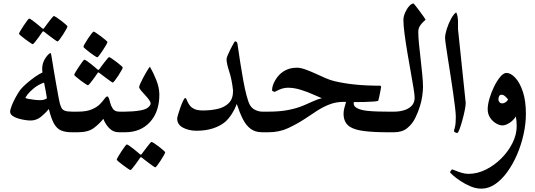

<svg xmlns="http://www.w3.org/2000/svg" viewBox="-20 -764 3092 1109"><path d="M458 -59.6Q458 -49.3 455.8 -35.4Q453.6 -21.5 445.8 -10.7Q438 0 420.9 0H396Q357.4 0 332.5 -10.7Q307.6 -21.5 291.5 -50.5Q275.4 -79.6 262.2 -134.3Q244.6 -112.8 217.8 -90.3Q190.9 -67.9 156.2 -67.9Q144 -67.9 124.5 -70.8Q105 -73.7 85.2 -79.6Q65.4 -85.4 52 -95.2Q38.6 -105 38.6 -119.1Q38.6 -130.4 47.4 -153.1Q56.2 -175.8 69.8 -200.9Q83.5 -226.1 97.2 -245.1Q110.4 -261.7 134.3 -282.5Q158.2 -303.2 183.3 -320.8Q208.5 -338.4 225.1 -345.2Q224.6 -350.6 224.1 -356Q223.6 -361.3 223.6 -367.2Q223.6 -376.5 224.6 -382.3Q227.1 -400.9 236.3 -418.2Q245.6 -435.5 256.3 -446.5Q267.1 -457.5 273.4 -457.5Q274.4 -457.5 279.8 -425Q285.2 -392.6 291.5 -353Q298.3 -313.5 305.4 -272.7Q312.5 -231.9 318.1 -202.4Q323.7 -172.9 325.7 -166Q330.1 -151.4 335.2 -140.9Q340.3 -130.4 353.8 -124.8Q367.2 -119.1 396 -119.1H420.9Q438 -119.1 445.8 -108.6Q453.6 -98.1 455.8 -84.2Q458 -70.3 458 -59.6ZM251 -196.3Q248 -213.4 243.9 -238.8Q239.7 -264.2 234.4 -287.1Q200.7 -274.9 176.5 -255.1Q152.3 -235.4 139.6 -218.8Q127 -202.1 127 -199.2Q127 -196.3 142.3 -193.1Q157.7 -189.9 177.7 -187.7Q197.8 -185.5 211.9 -185.5Q236.3 -185.5 251 -196.3ZM369.6 -611.3Q369.6 -607.9 362.1 -594.2Q354.5 -580.6 344.2 -564.5Q334 -548.3 324.7 -536.4Q315.4 -524.4 312.5 -524.4Q310.1 -524.4 298.6 -532.5Q287.1 -540.5 272.9 -551.3Q258.8 -562 248 -570.3Q237.3 -578.6 236.3 -579.6Q231.9 -583 229 -583Q227.1 -583 223.6 -578.1Q223.1 -577.1 215.8 -566.7Q208.5 -556.2 198.7 -542.7Q189 -529.3 180.4 -519Q171.9 -508.8 168.9 -508.8Q166.5 -508.8 154.3 -517.1Q142.1 -525.4 127.2 -536.4Q112.3 -547.4 101.1 -556.9Q89.8 -566.4 89.8 -568.8Q89.8 -572.3 97.9 -586.2Q106 -600.1 116.9 -616.5Q127.9 -632.8 137 -644.8Q146 -656.7 147.9 -656.7Q152.3 -656.7 163.8 -648.7Q175.3 -640.6 188.2 -630.1Q201.2 -619.6 211.2 -611.3Q221.2 -603 221.7 -602.1Q227.1 -597.7 229 -597.7Q232.4 -597.7 236.8 -604.5Q237.3 -605.5 244.9 -615.7Q252.4 -626 262.2 -638.9Q272 -651.9 280.3 -661.6Q288.6 -671.4 291 -671.4Q294.4 -671.4 306.9 -663.3Q319.3 -655.3 334 -644Q348.6 -632.8 359.1 -623.3Q369.6 -613.8 369.6 -611.3Z M732.4 -60.5Q732.4 -33.7 726.6 -16.8Q720.7 0 695.3 0H669.4Q650.4 0 637.5 -5.4Q624.5 -10.7 612.8 -22Q603 -30.8 593 -45.9Q583 -61 577.1 -77.6Q553.2 -47.9 521 -23.9Q488.8 0 429.2 0H404.8Q379.4 0 373.5 -16.1Q367.7 -32.2 367.7 -60.5Q367.7 -86.4 373.5 -102.8Q379.4 -119.1 404.8 -119.1H429.2Q479.5 -119.1 510.3 -132.3Q541 -145.5 557.9 -163.1Q574.7 -180.7 583.7 -193.8Q592.8 -207 599.6 -207Q604 -207 607.7 -199.2Q611.3 -191.4 616.7 -169.9Q620.6 -153.3 631.6 -136.2Q642.6 -119.1 669.4 -119.1H695.3Q720.7 -119.1 726.6 -103.3Q732.4 -87.4 732.4 -60.5ZM600.6 -521Q600.6 -517.6 592.8 -503.9Q585 -490.2 574.2 -473.9Q563.5 -457.5 554.2 -445.3Q544.9 -433.1 542 -433.1Q538.6 -433.1 526.1 -441.4Q513.7 -449.7 498.8 -460.9Q483.9 -472.2 472.9 -481.7Q461.9 -491.2 461.9 -494.1Q461.9 -497.6 469.7 -511.2Q477.5 -524.9 488.3 -541.3Q499 -557.6 508.5 -569.6Q518.1 -581.5 521.5 -581.5Q523.9 -581.5 536.1 -573.2Q548.3 -564.9 563.5 -553.7Q578.6 -542.5 589.6 -533Q600.6 -523.4 600.6 -521ZM689 -373.5Q689 -370.6 681.4 -356.9Q673.8 -343.3 663.3 -327.1Q652.8 -311 643.6 -299.1Q634.3 -287.1 631.3 -287.1Q629.4 -287.1 617.9 -295.2Q606.4 -303.2 592 -314Q577.6 -324.7 566.9 -333Q556.2 -341.3 555.2 -341.8Q550.8 -345.7 547.9 -345.7Q545.9 -345.7 543 -340.8Q542 -339.8 534.9 -329.3Q527.8 -318.8 517.8 -305.4Q507.8 -292 499.3 -281.7Q490.7 -271.5 487.8 -271.5Q485.8 -271.5 473.4 -279.5Q460.9 -287.6 446 -298.8Q431.2 -310.1 419.9 -319.6Q408.7 -329.1 408.7 -331.5Q408.7 -335 416.7 -348.6Q424.8 -362.3 435.8 -378.7Q446.8 -395 455.8 -407.2Q464.8 -419.4 466.8 -419.4Q471.2 -419.4 482.7 -411.4Q494.1 -403.3 507.3 -392.8Q520.5 -382.3 530.3 -374Q540 -365.7 540.5 -364.7Q545.9 -360.4 547.9 -360.4Q551.3 -360.4 555.7 -366.7Q556.2 -367.7 563.7 -378.2Q571.3 -388.7 581.3 -401.6Q591.3 -414.6 599.6 -424.3Q607.9 -434.1 609.9 -434.1Q613.3 -434.1 625.7 -425.8Q638.2 -417.5 652.8 -406.2Q667.5 -395 678.2 -385.7Q689 -376.5 689 -373.5Z M900.4 -217.3Q900.4 -118.2 846.4 -59.1Q792.5 0 701.7 0H675.3Q657.2 0 649.2 -14.2Q641.1 -28.3 641.1 -60.5Q641.1 -92.3 650.4 -105.7Q659.7 -119.1 675.3 -119.1H701.7Q722.2 -119.1 746.3 -120.8Q770.5 -122.6 792 -126.5Q813.5 -130.4 824.7 -136.2Q837.9 -143.6 844 -151.9Q850.1 -160.2 850.1 -165.5Q850.1 -175.3 840.1 -188.7Q830.1 -202.1 816.9 -216.1Q803.7 -230 793.7 -242.2Q783.7 -254.4 783.7 -261.7Q783.7 -265.6 790 -280.3Q796.4 -294.9 806.2 -313.7Q815.9 -332.5 826.7 -350.3Q837.4 -368.2 845.7 -378.9Q865.7 -344.7 883.1 -301Q900.4 -257.3 900.4 -217.3ZM934.1 115.7Q934.1 119.1 926.5 132.8Q918.9 146.5 908.4 162.6Q897.9 178.7 888.9 190.7Q879.9 202.6 876.5 202.6Q874.5 202.6 863 194.6Q851.6 186.5 837.4 175.8Q823.2 165 812.3 156.7Q801.3 148.4 800.8 147.5Q796.4 144 793.5 144Q791 144 788.1 148.9Q787.6 149.9 780.3 160.4Q772.9 170.9 763.2 184.3Q753.4 197.8 744.9 208Q736.3 218.3 733.4 218.3Q731 218.3 718.8 210Q706.5 201.7 691.7 190.7Q676.8 179.7 665.5 170.2Q654.3 160.6 654.3 158.2Q654.3 154.8 662.4 140.9Q670.4 127 681.2 110.6Q691.9 94.2 700.9 82.3Q710 70.3 712.4 70.3Q716.3 70.3 727.8 78.4Q739.3 86.4 752.4 96.9Q765.6 107.4 775.4 115.7Q785.2 124 786.1 125Q791 129.4 793 129.4Q796.4 129.4 800.8 122.6Q801.8 121.6 809.3 111.3Q816.9 101.1 826.7 88.1Q836.4 75.2 844.7 65.4Q853 55.7 855 55.7Q858.4 55.7 870.8 63.7Q883.3 71.8 897.9 83Q912.6 94.2 923.3 103.8Q934.1 113.3 934.1 115.7Z M1557.6 -59.6Q1557.6 -49.3 1555.4 -35.4Q1553.2 -21.5 1545.4 -10.7Q1537.6 0 1521 0H1495.6Q1454.1 0 1427.2 -20.3Q1400.4 -40.5 1382.1 -77.4Q1363.8 -114.3 1347.7 -163.6Q1337.4 -135.3 1320.1 -107.7Q1302.7 -80.1 1281.7 -61Q1252.4 -36.1 1210.2 -22.5Q1168 -8.8 1115.2 -8.8Q1070.8 -8.8 1037.1 -26.6Q1003.4 -44.4 1003.4 -80.1Q1003.4 -84.5 1008.8 -103Q1014.2 -121.6 1022 -143.6Q1029.8 -165.5 1037.6 -181.6Q1045.4 -197.8 1049.8 -197.8Q1055.2 -197.8 1058.3 -188.2Q1061.5 -178.7 1065.4 -172.4Q1068.8 -165 1076.9 -154.1Q1085 -143.1 1102.5 -134.5Q1120.1 -126 1152.8 -126Q1197.8 -126 1237.3 -135Q1276.9 -144 1301.5 -168.7Q1326.2 -193.4 1326.2 -239.7Q1319.8 -302.7 1304.2 -350.1Q1288.6 -397.5 1288.6 -422.9Q1288.6 -429.2 1295.4 -445.6Q1302.2 -461.9 1311.5 -480.2Q1320.8 -498.5 1328.4 -512Q1335.9 -525.4 1337.4 -525.4Q1340.8 -525.4 1345.9 -522.2Q1351.1 -519 1352.1 -507.3Q1359.4 -457.5 1367.7 -403.1Q1376 -348.6 1385.3 -298.6Q1394.5 -248.5 1404.5 -210.7Q1414.6 -172.9 1424.3 -156.2Q1435.5 -137.7 1455.3 -128.4Q1475.1 -119.1 1495.6 -119.1H1521Q1537.6 -119.1 1545.4 -108.6Q1553.2 -98.1 1555.4 -84.2Q1557.6 -70.3 1557.6 -59.6Z M2283.7 -59.6Q2283.7 -49.3 2281.5 -35.4Q2279.3 -21.5 2271.2 -10.7Q2263.2 0 2246.6 0H2221.7Q2141.1 0 2084.5 -6.8Q2027.8 -13.7 1999.5 -32.7Q1964.4 -56.2 1964.4 -107.9Q1964.4 -121.6 1969 -140.6Q1973.6 -159.7 1979 -175.8H1967.3Q1921.4 -175.8 1883.1 -160.9Q1844.7 -146 1810.1 -123.3Q1775.4 -100.6 1740.2 -77.1Q1694.8 -47.4 1643.8 -23.7Q1592.8 0 1529.3 0H1504.9Q1488.3 0 1480.2 -10.7Q1472.2 -21.5 1470 -35.4Q1467.8 -49.3 1467.8 -59.6Q1467.8 -70.3 1470 -84.2Q1472.2 -98.1 1480.2 -108.6Q1488.3 -119.1 1504.9 -119.1H1529.3Q1596.2 -119.1 1645 -128.7Q1693.8 -138.2 1733.4 -154.8Q1757.8 -164.6 1785.6 -177.7Q1813.5 -190.9 1838.9 -196.8Q1820.3 -204.1 1787.8 -218.8Q1755.4 -233.4 1717 -245.4Q1678.7 -257.3 1642.6 -257.3Q1624 -257.3 1607.2 -251.5Q1590.3 -245.6 1579.1 -239.5Q1567.9 -233.4 1566.4 -233.4Q1563.5 -233.4 1557.4 -236.6Q1551.3 -239.7 1551.3 -241.7Q1551.3 -269.5 1570.3 -301.5Q1589.4 -333.5 1616.7 -351.1Q1632.3 -361.3 1651.4 -367.2Q1670.4 -373 1694.3 -373Q1714.8 -373 1742.7 -363.3Q1770.5 -353.5 1800.8 -339.6Q1831.1 -325.7 1860.1 -313Q1889.2 -300.3 1913.1 -294.9Q1967.3 -282.2 2031.2 -275.6Q2095.2 -269 2174.8 -269Q2181.2 -269 2181.2 -261.2Q2181.2 -260.3 2178 -242.9Q2174.8 -225.6 2170.9 -207Q2167 -188.5 2165 -182.6Q2164.1 -179.7 2141.8 -177.7Q2119.6 -175.8 2087.4 -175Q2055.2 -174.3 2023.9 -174.3Q2022.9 -172.4 2022.9 -165.5Q2022.9 -147 2049.3 -136.2Q2069.3 -127.4 2100.6 -124Q2131.8 -120.6 2164.8 -119.9Q2197.8 -119.1 2221.7 -119.1H2246.6Q2263.2 -119.1 2271.2 -108.6Q2279.3 -98.1 2281.5 -84.2Q2283.7 -70.3 2283.7 -59.6Z M2423.3 -261.2Q2423.3 -242.2 2418.9 -209.7Q2414.6 -177.2 2404.3 -146.5Q2395 -116.2 2378.4 -82.3Q2361.8 -48.3 2332.5 -24.2Q2303.2 0 2255.9 0H2230.5Q2205.1 0 2199.2 -16.4Q2193.4 -32.7 2193.4 -59.6Q2193.4 -82 2199.2 -100.6Q2205.1 -119.1 2230.5 -119.1H2255.9Q2286.6 -119.1 2313.7 -127.2Q2340.8 -135.3 2357.9 -153.1Q2375 -170.9 2375 -199.7Q2375 -215.3 2368.4 -255.9Q2361.8 -296.4 2352.1 -350.3Q2342.3 -404.3 2332.8 -461.4Q2323.2 -518.6 2316.7 -568.1Q2310.1 -617.7 2310.1 -647.9Q2310.1 -668 2319.6 -690.2Q2329.1 -712.4 2342.8 -728Q2356.4 -743.7 2369.1 -743.7Q2370.1 -743.7 2380.6 -730.2Q2391.1 -716.8 2404.3 -699Q2417.5 -681.2 2427.7 -666.7Q2438 -652.3 2438 -650.9Q2438 -648.9 2427.5 -640.1Q2417 -631.3 2406.5 -616Q2396 -600.6 2396 -579.1Q2396 -552.2 2400.1 -510.3Q2404.3 -468.3 2409.7 -421.6Q2415 -375 2419.2 -332.3Q2423.3 -289.6 2423.3 -261.2Z M2669.9 -169.9Q2669.9 -153.8 2664.1 -125.2Q2658.2 -96.7 2649.9 -66.9Q2641.6 -37.1 2633.8 -16.6Q2626 3.9 2621.6 3.9Q2615.2 3.9 2608.9 0.7Q2602.5 -2.4 2602.5 -7.3Q2602.5 -11.2 2607.7 -30Q2612.8 -48.8 2612.8 -88.4Q2612.8 -107.9 2608.2 -146Q2603.5 -184.1 2596.7 -232.4Q2589.8 -280.8 2581.8 -331.5Q2573.7 -382.3 2566.7 -427.5Q2559.6 -472.7 2555.2 -504.2Q2550.8 -535.6 2550.8 -544.9Q2550.8 -565.4 2560.5 -596.4Q2570.3 -627.4 2585 -654.8Q2599.6 -682.1 2614.7 -692.4Q2620.1 -684.1 2622.8 -667.7Q2625.5 -651.4 2625.5 -641.1V-595.7Z M3017.6 -106.4Q3017.6 -49.8 3004.4 10.5Q2991.2 70.8 2967.3 127Q2943.4 183.1 2911.1 228Q2878.9 272.9 2840.6 299.3Q2802.2 325.7 2760.3 325.7Q2728.5 325.7 2696.8 312Q2665 298.3 2638.4 280.5Q2611.8 262.7 2595.7 248Q2579.6 233.4 2579.6 231.4Q2579.6 228.5 2584.7 221.4Q2589.8 214.4 2591.8 214.4Q2594.2 214.4 2609.1 220.7Q2624 227.1 2644.8 233.6Q2665.5 240.2 2686 240.2Q2736.8 240.2 2786.4 215.6Q2835.9 190.9 2876.2 150.4Q2916.5 109.9 2940.4 61.5Q2964.4 13.2 2964.4 -34.7Q2964.4 -66.9 2959.5 -91.3Q2945.3 -68.4 2922.6 -54Q2899.9 -39.6 2882.3 -39.6Q2865.2 -39.6 2845.2 -51.3Q2825.2 -63 2811 -84Q2796.9 -105 2796.9 -133.3Q2796.9 -159.2 2807.1 -194.6Q2817.4 -230 2834 -263.9Q2850.6 -297.9 2869.6 -320.3Q2888.7 -342.8 2905.3 -342.8Q2929.7 -342.8 2955.8 -315.4Q2981.9 -288.1 2999.8 -235.1Q3017.6 -182.1 3017.6 -106.4ZM2914.6 -189.5Q2907.7 -198.7 2897.7 -207.8Q2887.7 -216.8 2877.4 -216.8Q2858.9 -216.8 2858.9 -188Q2858.9 -180.7 2865 -173.8Q2871.1 -167 2880.4 -167Q2891.6 -167 2901.1 -173.8Q2910.6 -180.7 2914.6 -189.5Z"/></svg>

Font: Scheherazade New SemiBold
Style: Regular
Weight: 600
Designer: SIL International
Foundry: SIL International
Version: Version 4.000